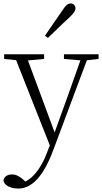

<svg xmlns="http://www.w3.org/2000/svg" viewBox="-32 -823 592 1114"><path d="M73 271C152 271 219 203 277 48L485 -508H447L362 -268L272 -19L269 -11L241 62C205 159 149 228 83 242L103 259L133 246L105 221C83 201 61 189 39 189C14 189 -8 200 -12 223C-8 254 32 271 73 271ZM266 43 295 -30 289 -44 117 -508H48ZM-8 -481 90 -471H114L224 -481V-508H-8ZM339 -481 445 -472H459L540 -481V-508H339ZM229 -616 246 -603C290 -645 332 -687 371 -722C397 -747 406 -761 406 -775C406 -793 392 -803 378 -803C362 -803 350 -793 331 -764C300 -718 264 -668 229 -616Z"/></svg>

Font: Source Han Serif TW VF
Style: Regular
Weight: 250
Designer: Ryoko NISHIZUKA 西塚涼子 (kana & ideographs); Frank Grießhammer (Latin, Greek & Cyrillic); Wenlong ZHANG 张文龙 (bopomofo); San
Foundry: Adobe
Version: Version 2.002;hotconv 1.1.0;makeotfexe 2.6.0